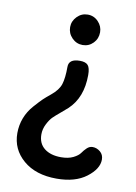

<svg xmlns="http://www.w3.org/2000/svg" viewBox="-84 -790 604 852"><g transform="rotate(10 218.0 -364.5)"><path d="M25 -163Q25 -199 37.5 -231.5Q50 -264 74 -291Q98 -318 110 -329.5Q122 -341 143 -358Q175 -384 184 -412Q193 -440 193 -491Q193 -527 243 -527Q269 -527 279.5 -515Q290 -503 290 -471Q290 -369 229 -312Q223 -306 200 -287Q177 -268 165.5 -256.5Q154 -245 142.5 -222.5Q131 -200 131 -176Q131 -135 159 -113Q187 -91 234 -91Q267 -91 289 -102Q311 -113 319.5 -125.5Q328 -138 339.5 -149Q351 -160 365 -160Q384 -160 399.5 -147Q415 -134 415 -112Q415 -70 365 -32Q315 6 231 6Q137 6 81 -42Q25 -90 25 -163ZM174 -667Q174 -694 194 -714.5Q214 -735 242 -735Q270 -735 289.5 -714.5Q309 -694 309 -667Q309 -638 289.5 -618Q270 -598 242 -598Q214 -598 194 -618.5Q174 -639 174 -667Z"/></g></svg>

Font: Dosis
Style: Bold
Weight: 700
Designer: Edgar Tolentino, Pablo Impallari, Igino Marini
Foundry: Edgar Tolentino, Pablo Impallari, Igino Marini
Version: Version 1.007